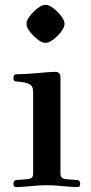

<svg xmlns="http://www.w3.org/2000/svg" viewBox="-20 -763 375 789"><path d="M117.7 -615.7Q88.9 -644.5 88.9 -665Q88.9 -685.5 117.7 -714.4Q146.5 -743.2 167 -743.2Q187.5 -743.2 216.3 -714.4Q245.1 -685.5 245.1 -665Q245.1 -644.5 216.3 -615.7Q187.5 -586.9 167 -586.9Q146.5 -586.9 117.7 -615.7ZM35.2 -7.8Q35.2 -22.9 48.8 -23.4L90.8 -26.4Q102.5 -27.3 109.4 -32Q116.2 -36.6 116.2 -49.8V-382.8Q116.2 -397.9 112.3 -405.5Q108.4 -413.1 99.1 -418Q84.5 -425.3 51.8 -427.7Q44.9 -428.2 42.2 -429Q39.6 -429.7 37.4 -432.6Q35.2 -435.5 35.2 -441.9Q35.2 -450.7 38.6 -454.3Q42 -458 51.3 -458Q86.4 -458 131.3 -462.4Q189.5 -467.8 206.5 -467.8Q216.8 -467.8 221.9 -463.1Q227.1 -458.5 227.8 -453.6Q228.5 -448.7 228.5 -439.9V-49.8Q228.5 -36.6 235.4 -32Q242.2 -27.3 253.9 -26.4L295.9 -23.4Q309.6 -22.9 309.6 -7.8Q309.6 5.9 299.3 5.9Q279.3 5.9 239.3 2Q202.6 -2 172.4 -2Q142.1 -2 105.5 2Q65.4 5.9 45.4 5.9Q35.2 5.9 35.2 -7.8Z"/></svg>

Font: Monomachus
Style: Medium
Weight: 500
Designer: Alexey Kryukov
Version: Version 1.0